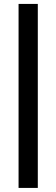

<svg xmlns="http://www.w3.org/2000/svg" viewBox="-20 -731 285 969"><path d="M73.7 217.4V-711.2H170.8V217.4Z"/></svg>

Font: TitilliumWeb ExtraLight
Style: Regular
Weight: 400
Designer: Mohamed Gaber, Accademia di Belle Arti di Urbino and others
Foundry: Kief Type Foundry, Accademia di Belle Arti di Urbino and others
Version: Version 3.000; ttfautohint (v1.8.2)